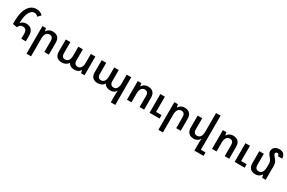

<svg xmlns="http://www.w3.org/2000/svg" viewBox="189 -2473 6603 4416"><g transform="rotate(30 3490.5 -265.0)"><path d="M397 0H517V-150C517 -289 445 -360 326 -360C258 -360 211 -330 186 -293L181 -294C181 -557 269 -670 361 -670C400 -670 431 -654 461 -621L533 -699C484 -746 431 -768 361 -768C195 -768 61 -607 61 -275V-198L178 -178C201 -243 241 -262 293 -262C361 -262 397 -222 397 -129Z M673 238H793V-233C793 -350 838 -410 914 -410C973 -410 1009 -373 1009 -296V0H1129V-321C1129 -443 1061 -507 946 -507C868 -507 815 -471 789 -422H782L767 -497H673Z M1473 9C1547 9 1613 -27 1641 -76H1647C1675 -20 1732 9 1807 9C1886 9 1936 -26 1962 -72H1969L1984 0H2077V-497H1957V-260C1957 -145 1911 -88 1839 -88C1784 -88 1745 -125 1745 -199V-497H1625V-260C1625 -144 1580 -88 1505 -88C1450 -88 1413 -125 1413 -199V-497H1292V-173C1292 -53 1359 9 1473 9Z M2910 238H3030V-497H2910V-260C2910 -145 2864 -88 2792 -88C2737 -88 2698 -125 2698 -199V-497H2578V-260C2578 -145 2533 -88 2458 -88C2403 -88 2366 -125 2366 -199V-497H2245V-173C2245 -53 2312 9 2426 9C2499 9 2566 -25 2593 -76H2600C2629 -20 2685 9 2760 9C2839 9 2885 -24 2911 -69H2918C2913 -37 2910 -12 2910 21Z M3203 0H3323V-233C3323 -350 3368 -410 3444 -410C3503 -410 3539 -373 3539 -296V0H3659V-321C3659 -443 3591 -507 3476 -507C3398 -507 3345 -471 3319 -422H3312L3297 -497H3203ZM3803 0H4069V-92H3923V-497H3803Z M4175 238H4295V-233C4295 -350 4340 -410 4416 -410C4475 -410 4511 -373 4511 -296V0H4631V-321C4631 -443 4563 -507 4448 -507C4370 -507 4317 -471 4291 -422H4284L4269 -497H4175Z M5251 146V-760H5131V-264C5131 -147 5085 -87 5009 -87C4951 -87 4915 -125 4915 -201V-497H4794V-177C4794 -55 4863 10 4978 10C5055 10 5104 -26 5131 -75H5138C5133 -50 5131 -26 5131 -1V238H5374V146Z M5463 0H5583V-233C5583 -350 5628 -410 5704 -410C5763 -410 5799 -373 5799 -296V0H5919V-321C5919 -443 5851 -507 5736 -507C5658 -507 5605 -471 5579 -422H5572L5557 -497H5463ZM6063 0H6329V-92H6183V-497H6063Z M6887 -365C6887 -436 6872 -480 6822 -535C6785 -576 6765 -598 6765 -629C6765 -653 6782 -671 6810 -671C6845 -671 6859 -649 6859 -611H6972C6972 -712 6910 -768 6817 -768C6696 -768 6644 -701 6644 -620C6644 -590 6662 -549 6707 -499C6752 -448 6767 -408 6767 -365V-264C6767 -146 6721 -87 6645 -87C6587 -87 6551 -125 6551 -201V-497H6430V-177C6430 -55 6499 10 6614 10C6691 10 6744 -26 6771 -75H6778L6792 0H6887Z"/></g></svg>

Font: Noto Sans Armenian Semi
Style: Regular
Weight: 600
Designer: Monotype Design Team
Foundry: Monotype Imaging Inc.
Version: Version 1.901